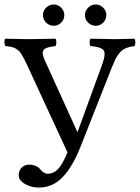

<svg xmlns="http://www.w3.org/2000/svg" viewBox="-20 -821 628 863"><path d="M376.2 -719.2Q361.8 -733.4 361.8 -752.9Q361.8 -772.5 376.2 -786.6Q390.6 -800.8 410.2 -800.8Q429.7 -800.8 443.8 -786.6Q458 -772.5 458 -752.9Q458 -733.4 443.8 -719.2Q429.7 -705.1 410.2 -705.1Q390.6 -705.1 376.2 -719.2ZM187.3 -719.2Q172.9 -733.4 172.9 -752.9Q172.9 -772.5 187.3 -786.6Q201.7 -800.8 221.2 -800.8Q240.7 -800.8 254.9 -786.6Q269 -772.5 269 -752.9Q269 -733.4 254.9 -719.2Q240.7 -705.1 221.2 -705.1Q201.7 -705.1 187.3 -719.2ZM104.5 -522.9Q95.2 -543 89.6 -554Q84 -564.9 76.9 -576.4Q69.8 -587.9 64 -593.3Q58.1 -598.6 49.1 -603.5Q40 -608.4 29.8 -610.4Q19.5 -612.3 4.9 -613.8Q0.5 -618.2 0 -630.4Q-0.5 -642.6 3.9 -647Q97.7 -645 107.9 -645Q135.3 -645 229 -647Q233.4 -642.6 233.4 -630.4Q233.4 -618.2 229 -613.8Q180.2 -608.9 173.6 -592.8Q167 -576.7 188.5 -534.2L327.1 -229H329.1L438 -527.8Q444.8 -546.9 447.5 -558.1Q450.2 -569.3 450 -580.6Q449.7 -591.8 443.1 -597.9Q436.5 -604 422.9 -608.2Q409.2 -612.3 387.2 -613.8Q382.8 -618.2 382.8 -630.4Q382.8 -642.6 387.2 -647Q481 -645 496.1 -645Q503.9 -645 584 -647Q588.4 -642.6 588.4 -630.4Q588.4 -618.2 584 -613.8Q560.1 -610.8 543.7 -603.5Q527.3 -596.2 515.9 -581.5Q504.4 -566.9 498.8 -555.4Q493.2 -543.9 483.9 -521L341.8 -161.1Q306.6 -72.3 262.2 -25.4Q217.3 22 153.8 22Q120.6 22 92.3 5.9Q64 -10.3 64 -33.2Q64 -54.2 77.4 -67.6Q90.8 -81.1 112.8 -81.1Q124.5 -81.1 138.4 -75.9Q152.3 -70.8 159.2 -62Q176.3 -40 194.8 -40Q220.2 -40 240.7 -61Q261.2 -82 283.2 -136.2Z"/></svg>

Font: Linux Libertine G
Style: Regular
Weight: 400
Designer: Philipp H. Poll
Foundry: Philipp H. Poll
Version: Version 4.7.5